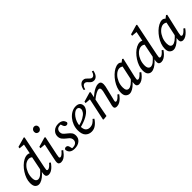

<svg xmlns="http://www.w3.org/2000/svg" viewBox="234 -1839 3004 3004"><g transform="rotate(-45 1736.5 -337.0)"><path d="M127 11Q93 11 68 -15Q43 -41 43 -105Q43 -151 60 -199Q77 -247 106 -292Q135 -337 171.5 -372.5Q208 -408 247.5 -428.5Q287 -449 325 -449Q350 -449 369 -437Q388 -425 411 -396L369 -348Q352 -370 333.5 -378.5Q315 -387 296 -387Q268 -387 240.5 -373Q213 -359 191 -333Q160 -299 140 -248Q120 -197 120 -141Q120 -95 136.5 -74.5Q153 -54 177 -54Q206 -54 241 -80Q276 -106 331 -172L339 -151Q309 -105 272 -68Q235 -31 197.5 -10Q160 11 127 11ZM377 -125Q369 -88 369 -73Q369 -63 375.5 -58Q382 -53 391 -53Q408 -53 432 -71.5Q456 -90 478 -118L501 -101Q483 -74 458.5 -48Q434 -22 405 -5.5Q376 11 345 11Q322 11 306.5 -1Q291 -13 291 -38Q290 -49 291.5 -63.5Q293 -78 299 -106L356 -390L366 -419L406 -618L420 -595L311 -604L315 -632L477 -678L488 -670Z M567 -36Q567 -47 569 -62.5Q571 -78 577 -105L635 -380L651 -366L544 -374L547 -402L708 -449L721 -439L655 -125Q647 -88 647 -73Q647 -63 653.5 -58Q660 -53 667 -53Q698 -53 752 -118L775 -101Q755 -73 731.5 -47.5Q708 -22 680.5 -5.5Q653 11 619 11Q598 11 582.5 -0.5Q567 -12 567 -36ZM706 -570Q684 -570 669 -584.5Q654 -599 654 -625Q654 -649 671.5 -667Q689 -685 711 -685Q734 -685 748.5 -670.5Q763 -656 763 -630Q763 -607 746 -588.5Q729 -570 706 -570Z M899 -1 861 -31Q876 -27 885 -25Q894 -23 906 -23Q953 -23 978.5 -44Q1004 -65 1004 -100Q1004 -122 993 -142.5Q982 -163 943 -191Q909 -217 885.5 -246Q862 -275 862 -318Q862 -373 903 -411Q944 -449 1011 -449Q1055 -449 1085 -430Q1115 -411 1125 -367Q1116 -339 1088 -339Q1054 -339 1039 -383L1022 -436L1053 -409Q1046 -411 1038 -412Q1030 -413 1019 -413Q973 -413 953.5 -391Q934 -369 934 -338Q934 -309 949 -290Q964 -271 1002 -242Q1043 -211 1060.5 -185Q1078 -159 1078 -119Q1078 -62 1034.5 -25.5Q991 11 918 11Q864 11 835 -13Q806 -37 801 -80Q809 -107 838 -107Q858 -107 868.5 -96Q879 -85 884 -65Z M1296 11Q1234 11 1194 -30Q1154 -71 1154 -159Q1154 -215 1173.5 -267Q1193 -319 1227 -360Q1261 -401 1305 -425Q1349 -449 1398 -449Q1445 -449 1470 -426Q1495 -403 1495 -362Q1495 -331 1469 -293.5Q1443 -256 1379 -220Q1315 -184 1201 -155L1198 -190Q1284 -212 1334.5 -240.5Q1385 -269 1406.5 -299Q1428 -329 1428 -355Q1428 -381 1414.5 -394.5Q1401 -408 1379 -408Q1357 -408 1330.5 -389.5Q1304 -371 1280.5 -339Q1257 -307 1241.5 -266Q1226 -225 1226 -180Q1226 -113 1251 -84Q1276 -55 1321 -55Q1364 -55 1395 -76.5Q1426 -98 1445 -122L1467 -104Q1438 -57 1394 -23Q1350 11 1296 11Z M1803 -29Q1803 -46 1807 -62Q1811 -78 1818 -104L1856 -264Q1862 -287 1866.5 -308Q1871 -329 1871 -343Q1871 -366 1862.5 -375Q1854 -384 1840 -384Q1815 -384 1774.5 -362Q1734 -340 1681 -296L1685 -331Q1717 -363 1753 -390Q1789 -417 1825.5 -433Q1862 -449 1892 -449Q1952 -449 1952 -384Q1952 -362 1947.5 -340Q1943 -318 1937 -295L1896 -125Q1891 -106 1887.5 -92.5Q1884 -79 1884 -72Q1884 -53 1902 -53Q1919 -53 1942 -70.5Q1965 -88 1990 -118L2013 -101Q1995 -74 1970 -48Q1945 -22 1915 -5.5Q1885 11 1852 11Q1803 11 1803 -29ZM1631 0 1563 7 1553 0 1634 -380 1654 -366 1543 -374 1546 -402 1706 -449 1719 -439 1696 -324 1668 -194Q1658 -145 1649 -97Q1640 -49 1631 0ZM1666 -539Q1677 -599 1705 -628.5Q1733 -658 1767 -658Q1794 -658 1809 -647.5Q1824 -637 1836 -624Q1851 -609 1866 -595Q1881 -581 1901 -581Q1919 -581 1936 -599Q1953 -617 1963 -656L1988 -647Q1975 -586 1948.5 -557.5Q1922 -529 1886 -529Q1861 -529 1844.5 -539Q1828 -549 1817 -562Q1803 -578 1788 -592Q1773 -606 1751 -606Q1733 -606 1716 -587.5Q1699 -569 1690 -529Z M2136 11Q2102 11 2074.5 -14.5Q2047 -40 2047 -98Q2047 -146 2065 -195.5Q2083 -245 2113.5 -290.5Q2144 -336 2181.5 -371.5Q2219 -407 2258.5 -428Q2298 -449 2334 -449Q2364 -449 2384 -428Q2404 -407 2422 -377L2385 -350Q2368 -364 2346 -375.5Q2324 -387 2301 -387Q2279 -387 2253.5 -374Q2228 -361 2204 -336Q2171 -302 2148.5 -249.5Q2126 -197 2126 -137Q2126 -94 2140.5 -74Q2155 -54 2180 -54Q2208 -54 2244.5 -80Q2281 -106 2337 -172L2345 -151Q2314 -105 2277.5 -68Q2241 -31 2205 -10Q2169 11 2136 11ZM2344 11Q2323 11 2308 -2Q2293 -15 2293 -44Q2293 -64 2295.5 -81Q2298 -98 2303 -120L2364 -405L2434 -458L2451 -448L2377 -125Q2369 -88 2369 -73Q2369 -63 2375.5 -58Q2382 -53 2390 -53Q2407 -53 2430.5 -71.5Q2454 -90 2478 -118L2501 -101Q2483 -74 2458.5 -48.5Q2434 -23 2405 -6Q2376 11 2344 11Z M2618 11Q2584 11 2559 -15Q2534 -41 2534 -105Q2534 -151 2551 -199Q2568 -247 2597 -292Q2626 -337 2662.5 -372.5Q2699 -408 2738.5 -428.5Q2778 -449 2816 -449Q2841 -449 2860 -437Q2879 -425 2902 -396L2860 -348Q2843 -370 2824.5 -378.5Q2806 -387 2787 -387Q2759 -387 2731.5 -373Q2704 -359 2682 -333Q2651 -299 2631 -248Q2611 -197 2611 -141Q2611 -95 2627.5 -74.5Q2644 -54 2668 -54Q2697 -54 2732 -80Q2767 -106 2822 -172L2830 -151Q2800 -105 2763 -68Q2726 -31 2688.5 -10Q2651 11 2618 11ZM2868 -125Q2860 -88 2860 -73Q2860 -63 2866.5 -58Q2873 -53 2882 -53Q2899 -53 2923 -71.5Q2947 -90 2969 -118L2992 -101Q2974 -74 2949.5 -48Q2925 -22 2896 -5.5Q2867 11 2836 11Q2813 11 2797.5 -1Q2782 -13 2782 -38Q2781 -49 2782.5 -63.5Q2784 -78 2790 -106L2847 -390L2857 -419L2897 -618L2911 -595L2802 -604L2806 -632L2968 -678L2979 -670Z M3108 11Q3074 11 3046.5 -14.5Q3019 -40 3019 -98Q3019 -146 3037 -195.5Q3055 -245 3085.5 -290.5Q3116 -336 3153.5 -371.5Q3191 -407 3230.5 -428Q3270 -449 3306 -449Q3336 -449 3356 -428Q3376 -407 3394 -377L3357 -350Q3340 -364 3318 -375.5Q3296 -387 3273 -387Q3251 -387 3225.5 -374Q3200 -361 3176 -336Q3143 -302 3120.5 -249.5Q3098 -197 3098 -137Q3098 -94 3112.5 -74Q3127 -54 3152 -54Q3180 -54 3216.5 -80Q3253 -106 3309 -172L3317 -151Q3286 -105 3249.5 -68Q3213 -31 3177 -10Q3141 11 3108 11ZM3316 11Q3295 11 3280 -2Q3265 -15 3265 -44Q3265 -64 3267.5 -81Q3270 -98 3275 -120L3336 -405L3406 -458L3423 -448L3349 -125Q3341 -88 3341 -73Q3341 -63 3347.5 -58Q3354 -53 3362 -53Q3379 -53 3402.5 -71.5Q3426 -90 3450 -118L3473 -101Q3455 -74 3430.5 -48.5Q3406 -23 3377 -6Q3348 11 3316 11Z"/></g></svg>

Font: Lisu Bosa
Style: Italic
Weight: 400
Italic angle: -19°
Designer: David Morse, Annie Olsen, Victor Gaultney, Frank Grießhammer (Latin)
Foundry: SIL International
Version: Version 2.000